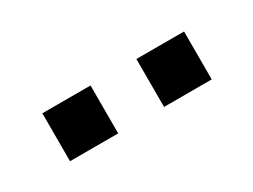

<svg xmlns="http://www.w3.org/2000/svg" viewBox="-26 -811 425 322"><g transform="rotate(-30 187.0 -649.5)"><path d="M49.8 -695.8H143.1V-603H49.8ZM231.9 -695.8H324.2V-603H231.9Z"/></g></svg>

Font: Sarala
Style: Regular
Weight: 400
Designer: Andres Torresi
Foundry: Huerta Tipografica
Version: Version 1.004;PS 001.003;hotconv 1.0.70;makeotf.lib2.5.58329